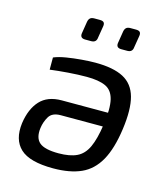

<svg xmlns="http://www.w3.org/2000/svg" viewBox="-106 -773 752 868"><g transform="rotate(15 269.5 -339.5)"><path d="M223 12Q113 12 69 -29Q25 -70 35 -149Q45 -218 80.5 -256.5Q116 -295 182 -295H457L447 -229H195Q155 -229 140 -204Q125 -179 121 -149Q115 -102 139.5 -81Q164 -60 229 -60Q282 -60 314.5 -75.5Q347 -91 365 -130Q383 -169 393 -238Q404 -316 394 -357Q384 -398 352 -412.5Q320 -427 264 -427Q224 -427 177.5 -423.5Q131 -420 93 -415V-472Q117 -482 151 -487.5Q185 -493 221 -496Q257 -499 285 -499Q369 -499 416.5 -474Q464 -449 479.5 -392.5Q495 -336 482 -242Q469 -147 437.5 -91Q406 -35 353.5 -11.5Q301 12 223 12ZM254 -691Q268 -691 273 -685Q278 -679 276 -667L267 -612Q266 -600 259.5 -594Q253 -588 241 -588H213Q188 -588 191 -611L200 -667Q202 -679 208.5 -685Q215 -691 228 -691ZM423 -691Q437 -691 442 -685Q447 -679 445 -667L436 -612Q435 -600 428.5 -594Q422 -588 410 -588H382Q357 -588 360 -611L369 -667Q371 -679 377.5 -685Q384 -691 397 -691Z"/></g></svg>

Font: Exo 2
Style: Italic
Weight: 400
Italic angle: -8°
Designer: Natanael Gama
Foundry: Natanael Gama
Version: Version 2.010